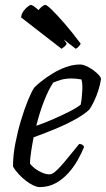

<svg xmlns="http://www.w3.org/2000/svg" viewBox="-20 -763 432 783"><path d="M141 0Q131 0 116 -7Q101 -14 85.5 -26Q70 -38 56 -53Q42 -68 33 -84Q33 -129 42.5 -178Q52 -227 65.5 -272Q79 -317 93.5 -352.5Q108 -388 119 -405Q128 -415 148 -431Q168 -447 194 -463Q220 -479 249 -489.5Q278 -500 307 -500Q321 -500 341 -489Q361 -478 376 -464Q391 -450 392 -441Q389 -420 381.5 -396Q374 -372 364 -351Q354 -330 345 -317Q327 -299 291 -278.5Q255 -258 209.5 -239Q164 -220 117 -203Q111 -172 107 -145Q103 -118 102 -97Q108 -87 121.5 -76.5Q135 -66 151.5 -59Q168 -52 182 -52Q191 -52 202 -60.5Q213 -69 227.5 -85Q242 -101 260.5 -124Q279 -147 303 -176Q311 -176 316 -172.5Q321 -169 323 -164Q313 -139 297 -110.5Q281 -82 258.5 -57Q236 -32 207 -16Q178 0 141 0ZM128 -250Q160 -261 194.5 -276Q229 -291 260 -306.5Q291 -322 309 -336Q311 -345 312.5 -356Q314 -367 314 -374Q316 -392 316 -409.5Q316 -427 312 -439Q301 -441 290.5 -442Q280 -443 272 -443Q249 -443 230.5 -438Q212 -433 197 -426Q178 -398 159.5 -350.5Q141 -303 128 -250ZM231 -564 66 -692Q67 -705 75 -716.5Q83 -728 92.5 -735.5Q102 -743 106 -743Q113 -743 135.5 -723.5Q158 -704 189 -668.5Q220 -633 252 -585Q250 -579 243 -573Q236 -567 231 -564ZM289 -564 124 -692Q126 -704 133 -715.5Q140 -727 149.5 -735Q159 -743 165 -743Q171 -743 191.5 -723Q212 -703 243 -667.5Q274 -632 309 -585Q308 -582 302.5 -575Q297 -568 289 -564Z"/></svg>

Font: Texturina 12pt ExtraLight
Style: Italic
Weight: 250
Italic angle: -11°
Designer: Guillermo Torres Carreño
Foundry: Omnibus-Type
Version: Version 1.002